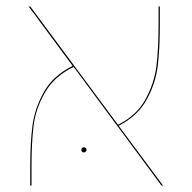

<svg xmlns="http://www.w3.org/2000/svg" viewBox="-20 -577 596 597"><path d="M482 0 209 -369Q149 -340 120 -289.5Q91 -239 84.5 -186.5Q78 -134 78 -60V0H74V-60Q74 -133 81 -186.5Q88 -240 116.5 -291Q145 -342 206 -372L69 -557H74L347 -189Q405 -218 432.5 -268.5Q460 -319 466.5 -372.5Q473 -426 473 -499V-557H477V-499Q477 -426 470.5 -372Q464 -318 436 -267Q408 -216 349 -186L487 0ZM233 -111Q233 -119 241 -119Q244 -119 246.5 -117Q249 -115 249 -111Q249 -108 246.5 -105.5Q244 -103 241 -103Q237 -103 235 -105.5Q233 -108 233 -111Z"/></svg>

Font: FiraGO Four
Style: Regular
Weight: 100
Designer: bBox Type
Foundry: bBox Type GmbH
Version: Version 1.001